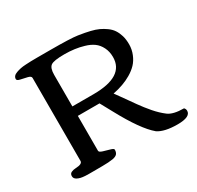

<svg xmlns="http://www.w3.org/2000/svg" viewBox="-149 -859 1066 1039"><g transform="rotate(-30 384.0 -339.5)"><path d="M577.6 -352.1Q528.8 -323.2 461.4 -310.1L486.8 -274.9Q497.1 -260.7 514.2 -236.3Q531.2 -211.9 541.3 -198Q551.3 -184.1 566.9 -163.8Q582.5 -143.6 594.7 -129.9Q623.5 -96.7 654.1 -73.5Q684.6 -50.3 751.5 -50.3Q759.8 -42 759.8 -30.8Q759.8 7.8 678.5 7.8Q597.2 7.8 556.6 -19.5H557.1Q493.2 -72.3 409.2 -228L368.7 -302.2H233.4V-84Q233.4 -75.2 253.9 -68.8Q274.4 -62.5 294.9 -56.9Q315.4 -51.3 315.4 -43.9Q315.4 -27.8 307.6 -18.3Q299.8 -8.8 279.3 -4.9Q252.9 -0.5 212.6 -0.5Q172.4 -0.5 158.2 -0.2Q144 0 129.4 -0.2Q114.7 -0.5 101.8 -1.2Q88.9 -2 77.9 -4.6Q66.9 -7.3 58.6 -11.7Q42 -20 42 -35.6Q42 -51.3 54.7 -56.9Q67.4 -62.5 83 -63Q124 -64.5 124 -84V-602.5Q124 -614.3 103.5 -619.1Q83 -624 62.5 -628.2Q42 -632.3 42 -642.3Q42 -652.3 48.6 -659.9Q55.2 -667.5 68.4 -672.1Q81.5 -676.8 95.2 -679.7Q108.9 -682.6 129.4 -683.6Q158.2 -685.5 199.2 -685.5H283.7Q408.7 -685.5 451.7 -679Q494.6 -672.4 522.9 -665.5Q551.3 -658.7 571.3 -649.4Q591.3 -640.1 610.6 -626.2Q629.9 -612.3 641.6 -594.7Q653.3 -577.1 660.4 -553.7Q667.5 -530.3 667.5 -498.8Q667.5 -467.3 655.5 -438Q643.6 -408.7 624.3 -388.4Q605 -368.2 577.6 -352.1ZM557.6 -482.9Q557.6 -517.1 544.2 -543.9Q530.8 -570.8 509.3 -586.4Q487.8 -602.1 455.6 -611.3Q401.9 -627.4 336.2 -627.4Q270.5 -627.4 252 -614.3Q233.4 -601.1 233.4 -558.1V-361.3H365.2Q557.6 -361.3 557.6 -482.9Z"/></g></svg>

Font: Corben
Style: Regular
Weight: 400
Designer: vernon adams
Foundry: vernon adams
Version: Version 1.101